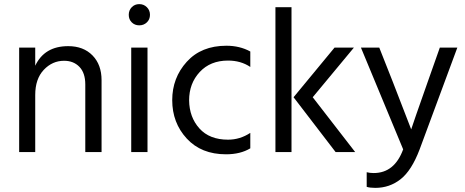

<svg xmlns="http://www.w3.org/2000/svg" viewBox="-20 -738 2257 932"><path d="M151 -507V-419Q196 -514 311 -514Q385 -514 429 -469Q473 -424 473 -349V0H394V-328Q394 -384 365.5 -413.5Q337 -443 291 -443Q234 -443 192.5 -399Q151 -355 151 -277V0H73V-507Z M617 0V-507H696V0ZM619.5 -629.5Q605 -644 605 -666Q605 -688 619.5 -703Q634 -718 656 -718Q678 -718 693 -703Q708 -688 708 -666Q708 -644 693 -629.5Q678 -615 656 -615Q634 -615 619.5 -629.5Z M898 -251Q899 -169 948 -114.5Q997 -60 1087 -60Q1145 -60 1195 -93V-18Q1147 11 1077 11Q957 11 886.5 -65.5Q816 -142 816 -252Q816 -360 886.5 -438Q957 -516 1079 -516Q1144 -516 1195 -488V-413Q1149 -444 1087 -444Q1001 -444 949.5 -388.5Q898 -333 898 -251Z M1317 0V-703H1395V0ZM1498 -266 1704 0H1609L1405 -266L1604 -507H1698Z M1937 -13 1732 -507H1821L1887 -340L1976 -110Q1984 -136 2056 -340L2115 -507H2200L2017 -13Q1978 90 1924.5 132Q1871 174 1802 174Q1776 174 1760 169V98Q1775 102 1794 102Q1895 102 1937 -13Z"/></svg>

Font: Hind Regular
Style: Regular
Weight: 400
Designer: Manushi Parikh, Satya Rajpurohit
Foundry: Indian Type Foundry
Version: Version 1.201;PS 1.0;hotconv 1.0.78;makeotf.lib2.5.61930; tt